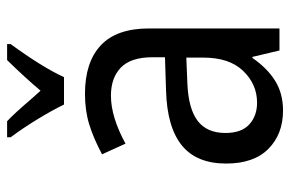

<svg xmlns="http://www.w3.org/2000/svg" viewBox="-158 -648 816 540"><g transform="rotate(-90 250.0 -378.0)"><path d="M60 -150Q60 -233 111 -274.5Q162 -316 265 -319L359 -322V-357Q359 -418 330 -446Q301 -474 251 -474Q191 -474 116 -433L86 -499Q131 -523 170 -535Q209 -547 256 -547Q345 -547 392.5 -502.5Q440 -458 440 -367V0H378L360 -76H357Q328 -34 292.5 -12Q257 10 209 10Q143 10 101.5 -31Q60 -72 60 -150ZM358 -214V-262L285 -259Q214 -256 180 -230Q146 -204 146 -152Q146 -107 170 -85Q194 -63 231 -63Q283 -63 320.5 -102Q358 -141 358 -214ZM134 -756V-766H179Q198 -749 246 -693L265 -672Q302 -716 351 -766H396V-756Q331 -667 303 -606H226Q210 -639 185 -680Q160 -721 134 -756Z"/></g></svg>

Font: Noto Sans Mono UI Cond
Style: Regular
Weight: 400
Width: 3
Monospace: yes
Designer: Monotype Design team
Foundry: Monotype Imaging Inc.
Version: Version 1.000